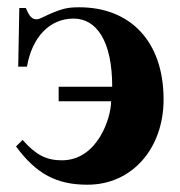

<svg xmlns="http://www.w3.org/2000/svg" viewBox="-20 -493 493 527"><path d="M141 -255V-215H285C285 -170 248 -53 150 -53C108 -53 79 -67 42 -109L24 -91C80 -15 136 14 220 14C343 14 429 -86 429 -220C429 -382 335 -473 198 -473C166 -473 152 -470 113 -453C97 -446 88 -440 81 -440C68 -440 61 -447 51 -471H33L30 -310H54C68 -391 116 -442 182 -442C244 -442 288 -382 288 -255Z"/></svg>

Font: STIXGeneral
Style: Bold
Weight: 700
Designer: MicroPress Inc., with final additions and corrections provided by Coen Hoffman, Elsevier (retired)
Version: Version 1.1.0